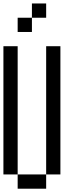

<svg xmlns="http://www.w3.org/2000/svg" viewBox="-20 -1187 457 1123"><path d="M0 -166.7V-916.7H83.3V-166.7ZM83.3 -1000V-1083.3H166.7V-1000ZM83.3 -166.7H250V-83.3H83.3ZM250 -916.7H333.3V-166.7H250ZM250 -1166.7V-1083.3H166.7V-1166.7Z"/></svg>

Font: Galmuri11 Condensed
Style: Regular
Weight: 400
Width: 3
Designer: Lee Minseo (quiple)
Version: Version 2.399;hotconv 1.1.1;makeotfexe 2.6.0 DEVELOPMENT